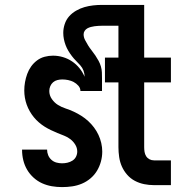

<svg xmlns="http://www.w3.org/2000/svg" viewBox="-20 -755 790 783"><path d="M233 8Q212 8 191.5 4.5Q171 1 152 -7.5Q133 -16 117 -30.5Q101 -45 90.5 -63Q80 -81 75 -101.5Q70 -122 70 -143V-145H172Q172 -133 176.5 -122Q181 -111 190 -103Q199 -95 210.5 -92Q222 -89 233 -89Q244 -89 255 -91.5Q266 -94 275.5 -100Q285 -106 290 -116Q295 -126 295 -137Q295 -152 287 -165Q279 -178 267.5 -187Q256 -196 242 -201.5Q228 -207 214.5 -212.5Q201 -218 187.5 -224.5Q174 -231 162 -238.5Q150 -246 138.5 -256Q127 -266 118 -277Q109 -288 101.5 -301Q94 -314 89 -328Q84 -342 81.5 -356.5Q79 -371 79 -386Q79 -403 82 -420Q85 -437 91 -453.5Q97 -470 107 -484Q117 -498 131 -508.5Q145 -519 162 -523.5Q179 -528 196 -528Q217 -528 237 -522Q257 -516 274 -504.5Q291 -493 304 -477Q317 -461 325 -442Q325 -455 320.5 -467Q316 -479 307.5 -488.5Q299 -498 290 -507Q281 -516 273 -526.5Q265 -537 258.5 -548Q252 -559 247.5 -571Q243 -583 240.5 -595.5Q238 -608 238 -621Q238 -639 244 -657Q250 -675 262 -688.5Q274 -702 290.5 -711.5Q307 -721 324.5 -726Q342 -731 360 -733Q378 -735 396 -735H516V-650H396Q389 -650 381 -649.5Q373 -649 365.5 -648Q358 -647 350.5 -645Q343 -643 336.5 -639.5Q330 -636 325.5 -629.5Q321 -623 321 -615Q321 -603 327 -591.5Q333 -580 339.5 -569.5Q346 -559 354 -549Q362 -539 369 -528.5Q376 -518 382 -507Q388 -496 391.5 -484Q395 -472 395.5 -459.5Q396 -447 396 -434V-384H308Q308 -396 299.5 -405.5Q291 -415 280.5 -420.5Q270 -426 258 -428.5Q246 -431 234 -431Q224 -431 214 -428.5Q204 -426 196.5 -419.5Q189 -413 185 -403.5Q181 -394 181 -384Q181 -366 191.5 -351Q202 -336 216.5 -327Q231 -318 248 -312.5Q265 -307 281 -299.5Q297 -292 312 -282.5Q327 -273 340 -261Q353 -249 363.5 -235Q374 -221 381.5 -205Q389 -189 393 -171.5Q397 -154 397 -137Q397 -116 391.5 -96Q386 -76 375.5 -58.5Q365 -41 349 -27.5Q333 -14 314 -6Q295 2 274.5 5Q254 8 233 8ZM608 0Q588 0 568 -4Q548 -8 530 -17.5Q512 -27 498.5 -42.5Q485 -58 477 -76Q469 -94 466 -114.5Q463 -135 463 -155V-419H408V-520H463V-735H568V-520H677V-419H568V-155Q568 -145 569.5 -135.5Q571 -126 576 -118Q581 -110 589.5 -105.5Q598 -101 608 -101H677V0Z"/></svg>

Font: Iosevka Aile
Style: Bold
Weight: 700
Designer: Belleve Invis
Foundry: Belleve Invis
Version: Version 28.0.1; ttfautohint (v1.8.4)